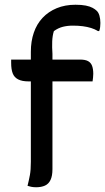

<svg xmlns="http://www.w3.org/2000/svg" viewBox="-20 -783 443 809"><path d="M27 -532H317Q339 -532 351 -525.5Q363 -519 368 -505.5Q373 -492 373 -472Q373 -464 372 -455.5Q371 -447 370 -440H101Q73 -440 56.5 -448.5Q40 -457 33.5 -474Q27 -491 27 -518Q27 -521 27 -525Q27 -529 27 -532ZM201 -70Q201 -42 193 -25Q185 -8 169.5 -1Q154 6 132 6Q120 6 111 4Q102 2 96 0Q102 -24 106 -45.5Q110 -67 110 -101Q110 -158 110 -216.5Q110 -275 110 -333.5Q110 -392 110 -450Q110 -508 110 -565Q110 -609 122.5 -645.5Q135 -682 159.5 -708Q184 -734 219 -748.5Q254 -763 298 -763Q324 -763 341.5 -759.5Q359 -756 370 -750Q381 -744 387 -738Q395 -731 399 -717Q403 -703 403 -686Q403 -678 402 -669Q401 -660 398 -652H393Q380 -660 364 -665Q348 -670 329 -672.5Q310 -675 287 -675Q264 -675 244.5 -670Q225 -665 207 -652Q201 -633 200 -609Q199 -585 201 -556Q201 -517 201 -468.5Q201 -420 201 -367.5Q201 -315 201 -262Q201 -209 201 -160Q201 -111 201 -70Z"/></svg>

Font: Recursive Casual
Style: Regular
Weight: 400
Version: Version 1.047